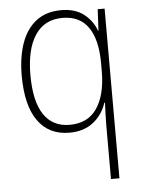

<svg xmlns="http://www.w3.org/2000/svg" viewBox="-54 -675 640 860"><g transform="rotate(-5 265.5 -245.5)"><path d="M410 -101Q410 -119 411 -148.5Q412 -178 413 -202H410Q393 -149 350.5 -115.5Q308 -82 243 -82Q151 -82 101.5 -151.5Q52 -221 52 -355Q52 -438 74 -500.5Q96 -563 141 -597.5Q186 -632 253 -632Q316 -632 355 -601.5Q394 -571 410 -526H412L417 -622H448V141H410ZM247 -117Q329 -117 369.5 -176.5Q410 -236 411 -339V-380Q411 -485 372.5 -541Q334 -597 256 -597Q175 -597 133 -533.5Q91 -470 91 -355Q91 -236 131 -176.5Q171 -117 247 -117Z"/></g></svg>

Font: Noto Sans Telugu UI SemiCondensed ExtraLight
Style: Regular
Weight: 200
Width: 4
Designer: Jelle Bosma - Monotype Design Team
Foundry: Monotype Imaging Inc.
Version: Version 2.005; ttfautohint (v1.8.4.7-5d5b)